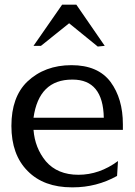

<svg xmlns="http://www.w3.org/2000/svg" viewBox="-20 -790 580 825"><path d="M400 -590 430 -593 308 -770H247L124 -593H156L277 -690ZM124 -284Q147 -448 290 -448H292Q423 -448 426 -284ZM487 -98Q407 -39 317 -39Q227 -39 177 -97Q130 -154 124 -232H508V-256Q508 -366 455 -438Q401 -510 287 -510Q172 -510 97 -439Q29 -373 29 -249Q29 -125 99 -55Q168 15 289 15Q291 15 293 15Q395 15 483 -34Z"/></svg>

Font: Sawarabi Mincho
Style: Regular
Weight: 400
Version: Version 1.082; ttfautohint (v1.8.4.7-5d5b)